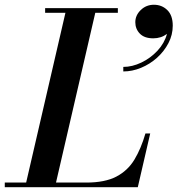

<svg xmlns="http://www.w3.org/2000/svg" viewBox="-66 -784 743 804"><path d="M500.6 -691Q500.6 -719.9 523.4 -742Q546.2 -764.1 578.5 -764.1Q611.8 -764.1 634.6 -741.8Q657.4 -719.5 657.4 -676.7Q657.4 -637.8 639.3 -603.3Q621.3 -568.9 591.4 -542Q561.4 -515.2 524.6 -500Q487.8 -484.8 450.3 -484.8V-503.8Q487.8 -503.8 526 -522.1Q564.3 -540.4 593.5 -571.7Q622.7 -603.1 633.2 -642Q608.5 -623.5 575.7 -623.5Q538.6 -623.5 519.6 -643.2Q500.6 -662.9 500.6 -691ZM511 0H-46V-19.5H43.5L208 -730.5H123V-750H427.5V-730.5H333L168.5 -19.5H295Q373.5 -19.5 421.2 -44.5Q469 -69.5 496.8 -115.5Q524.5 -161.5 543 -225H563Z"/></svg>

Font: Bodoni* 11pt Medium
Style: Italic
Weight: 500
Italic angle: -13°
Version: Version 2.3